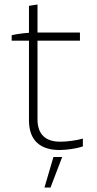

<svg xmlns="http://www.w3.org/2000/svg" viewBox="-20 -665 430 855"><path d="M245 3C279 3 324 -4 349 -13V-48C324 -40 278 -34 249 -34C183 -34 147 -66 147 -134V-484H336V-520H147V-645L109 -639V-519C82 -517 50 -513 32 -508V-484H109V-129C109 -40 159 3 245 3ZM178 170H205L257 34H218Z"/></svg>

Font: Fixel Display ExtraLight
Style: Regular
Weight: 200
Designer: AlfaBravo + MacPaw
Foundry: Kyrylo Tkachov, Marchela Mozhyna, Serhii Makarenko, Maria Weinstein, Zakhar Kryvoshyya
Version: Version 1.211